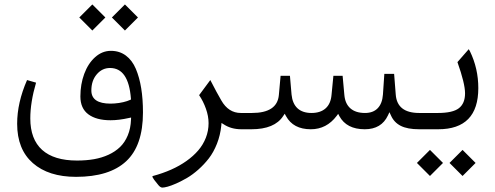

<svg xmlns="http://www.w3.org/2000/svg" viewBox="-20 -581 2227 863"><path d="M541.5 -561 600.1 -502.4 541.5 -443.8 482.9 -502.4ZM395 -561 453.6 -502.4 395 -443.8 336.4 -502.4ZM476.6 -40.5Q413.1 -40.5 377.2 -67.1Q341.3 -93.8 341.3 -147.5Q341.3 -202.1 358.6 -249Q376 -295.9 407.7 -324.2Q439.5 -352.5 478.5 -352.5Q517.1 -352.5 545.7 -331.3Q574.2 -310.1 590.6 -271.5Q606.9 -232.9 614.7 -184.3Q622.6 -135.7 622.6 -75.7Q622.6 73.7 547.1 143.8Q471.7 213.9 321.8 213.9Q198.2 213.9 127.7 152.1Q57.1 90.3 57.1 -24.9Q57.1 -119.6 101.6 -221.2L142.1 -209.5Q116.2 -121.1 116.2 -48.8Q116.2 44.9 169.4 92.8Q222.7 140.6 326.2 140.6Q367.7 140.6 402.6 134.5Q437.5 128.4 467.8 114.5Q498 100.6 519.8 79.6Q541.5 58.6 554.4 27.3Q567.4 -3.9 568.8 -43L569.3 -52.7L560.1 -50.8Q514.6 -40.5 476.6 -40.5ZM477.1 -115.2Q485.8 -115.2 495.6 -116Q505.4 -116.7 515.1 -118.2Q524.9 -119.6 533.9 -121.8Q543 -124 550.8 -126.5Q558.6 -128.9 564.5 -131.8L568.8 -133.8L568.4 -138.7Q557.6 -275.4 474.6 -275.4Q439 -275.4 414.8 -246.8Q390.6 -218.3 390.6 -174.3Q390.6 -115.2 477.1 -115.2Z M974.6 -16.1Q970.2 26.9 955.1 65.2Q939.9 103.5 918.7 130.9Q897.5 158.2 871.6 181.2Q845.7 204.1 820.6 218.8Q795.4 233.4 772.2 243.7Q749 253.9 733.2 258.1Q717.3 262.2 710 262.2Q701.2 262.2 691.9 251L672.9 227.1Q664.1 214.8 665 211.4Q665.5 210.9 667.5 210Q711.4 198.2 749.3 181.4Q787.1 164.6 818.1 142.6Q849.1 120.6 871.1 95Q893.1 69.3 905.3 38.1Q917.5 6.8 917.5 -27.3Q917.5 -59.1 905.5 -92.5Q893.6 -126 875 -153.3L925.3 -221.2Q955.6 -162.1 974.6 -129.9Q1006.8 -73.2 1062.5 -73.2H1077.1Q1082 -68.4 1082 -42.5V-30.3Q1082 -4.9 1077.1 0H1064.9Q1019 0 985.8 -22L975.6 -28.3Z M1619.6 0Q1537.6 0 1505.4 -59.1L1500 -69.3L1493.2 -60.1Q1447.8 0 1377 0Q1297.9 0 1265.6 -59.1L1259.8 -69.8L1252.9 -59.6Q1214.4 0 1109.9 0H1072.3Q1062.5 0 1057.6 -6.6Q1052.7 -13.2 1052.7 -30.3V-42.5Q1052.7 -59.6 1057.4 -66.4Q1062 -73.2 1072.3 -73.2H1112.3Q1226.1 -73.2 1233.4 -153.8L1241.2 -240.2H1283.2L1290.5 -155.8Q1292.5 -135.7 1299.1 -120.4Q1305.7 -105 1316.9 -94.5Q1328.1 -84 1344 -78.6Q1359.9 -73.2 1379.9 -73.2Q1420.4 -73.2 1443.6 -94Q1466.8 -114.7 1470.2 -154.8L1478.5 -240.2H1520L1527.8 -154.3Q1531.2 -114.7 1554.9 -94Q1578.6 -73.2 1620.6 -73.2Q1657.2 -73.2 1677.7 -94.5Q1698.2 -115.7 1701.2 -155.8L1707.5 -249H1751.5L1758.8 -155.8Q1765.1 -73.2 1864.3 -73.2H1873.5Q1875.5 -71.3 1877 -63.2Q1878.4 -55.2 1878.4 -42.5V-30.3Q1878.4 -4.9 1873.5 0H1863.8Q1811.5 0 1781.2 -15.4Q1751 -30.8 1737.3 -62L1730.5 -76.7L1723.6 -62Q1694.3 0 1619.6 0Z M2059.1 92.8 2117.7 151.4 2059.1 210 2000.5 151.4ZM1912.6 92.8 1971.2 151.4 1912.6 210 1854 151.4ZM2129.9 -185.1Q2129.9 0 1949.7 0H1868.7Q1858.9 0 1854 -6.6Q1849.1 -13.2 1849.1 -30.3V-42.5Q1849.1 -59.6 1853.8 -66.4Q1858.4 -73.2 1868.7 -73.2H1948.2Q2015.1 -73.2 2042.7 -94.7Q2070.3 -116.2 2070.3 -161.6Q2070.3 -205.6 2036.1 -301.8L2086.9 -359.9Q2089.4 -356.9 2092.3 -350.6Q2129.9 -273.4 2129.9 -185.1Z"/></svg>

Font: Sahel Light FD
Style: Light-FD
Weight: 300
Foundry: Saber Rastikerdar (saber.rastikerdar@gmail.com)
Version: Version 3.3.0